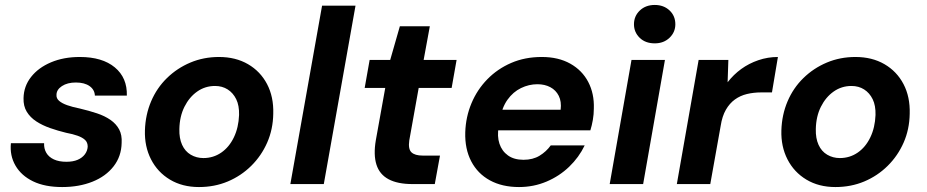

<svg xmlns="http://www.w3.org/2000/svg" viewBox="-20 -743 3740 775"><path d="M231 12Q161 12 113.5 -11Q66 -34 42.5 -74.5Q19 -115 24 -165H158Q157 -143 167 -126Q177 -109 197.5 -99.5Q218 -90 248 -90Q275 -90 293.5 -98Q312 -106 322.5 -120Q333 -134 334 -151Q334 -168 323.5 -178Q313 -188 293.5 -195Q274 -202 247 -207Q214 -215 182.5 -226Q151 -237 126.5 -253Q102 -269 88 -292Q74 -315 75 -347Q76 -395 105.5 -432.5Q135 -470 186 -491.5Q237 -513 302 -513Q393 -513 443.5 -471Q494 -429 492 -357H363Q362 -381 341.5 -395.5Q321 -410 286 -410Q252 -410 230 -395.5Q208 -381 208 -360Q207 -346 218.5 -336Q230 -326 251 -318.5Q272 -311 302 -305Q340 -296 371.5 -285.5Q403 -275 426 -259Q449 -243 461 -220.5Q473 -198 471 -166Q470 -112 438.5 -71.5Q407 -31 353 -9.5Q299 12 231 12Z M783 12Q716 12 666 -18Q616 -48 589.5 -100Q563 -152 565 -217Q567 -280 590 -334Q613 -388 654 -428Q695 -468 748.5 -490.5Q802 -513 864 -513Q931 -513 981 -484Q1031 -455 1058 -403.5Q1085 -352 1083 -284Q1082 -221 1058.5 -167.5Q1035 -114 994 -73.5Q953 -33 899.5 -10.5Q846 12 783 12ZM801 -105Q841 -105 873 -127Q905 -149 924 -188.5Q943 -228 945 -279Q946 -317 933.5 -342.5Q921 -368 899 -382Q877 -396 848 -396Q808 -396 776 -373.5Q744 -351 724.5 -312Q705 -273 704 -222Q703 -185 715 -158.5Q727 -132 750 -118.5Q773 -105 801 -105Z M1152 0 1280 -720H1415L1287 0Z M1645 0Q1585 0 1548.5 -19.5Q1512 -39 1499.5 -78.5Q1487 -118 1497 -177L1535 -388H1452L1472 -501H1555L1594 -637H1715L1690 -501H1823L1803 -388H1670L1632 -176Q1627 -141 1641 -128Q1655 -115 1686 -115H1756L1735 0Z M2075 12Q2007 12 1957.5 -15Q1908 -42 1882 -92Q1856 -142 1858 -209Q1860 -271 1883 -326Q1906 -381 1947 -423Q1988 -465 2043.5 -489Q2099 -513 2167 -513Q2234 -513 2282 -486Q2330 -459 2354.5 -412Q2379 -365 2377 -305Q2377 -282 2373 -259Q2369 -236 2363 -217H1954L1968 -300H2243Q2247 -333 2235.5 -356Q2224 -379 2201.5 -391Q2179 -403 2149 -403Q2115 -403 2083 -387.5Q2051 -372 2028.5 -340.5Q2006 -309 1998 -261L1993 -232Q1986 -193 1996 -163Q2006 -133 2030.5 -115.5Q2055 -98 2093 -98Q2131 -98 2158 -114.5Q2185 -131 2203 -156H2340Q2317 -108 2277.5 -70Q2238 -32 2186 -10Q2134 12 2075 12Z M2441 0 2529 -501H2664L2576 0ZM2623 -568Q2585 -568 2562 -590.5Q2539 -613 2539 -645Q2539 -678 2562.5 -700.5Q2586 -723 2623 -723Q2659 -723 2682.5 -701Q2706 -679 2706 -645Q2706 -613 2682.5 -590.5Q2659 -568 2623 -568Z M2712 0 2800 -501H2920L2917 -411Q2941 -442 2972 -464.5Q3003 -487 3041 -500Q3079 -513 3120 -513L3096 -370H3053Q3022 -370 2995 -363.5Q2968 -357 2946.5 -341.5Q2925 -326 2910 -300Q2895 -274 2889 -235L2847 0Z M3352 12Q3285 12 3235 -18Q3185 -48 3158.5 -100Q3132 -152 3134 -217Q3136 -280 3159 -334Q3182 -388 3223 -428Q3264 -468 3317.5 -490.5Q3371 -513 3433 -513Q3500 -513 3550 -484Q3600 -455 3627 -403.5Q3654 -352 3652 -284Q3651 -221 3627.5 -167.5Q3604 -114 3563 -73.5Q3522 -33 3468.5 -10.5Q3415 12 3352 12ZM3370 -105Q3410 -105 3442 -127Q3474 -149 3493 -188.5Q3512 -228 3514 -279Q3515 -317 3502.5 -342.5Q3490 -368 3468 -382Q3446 -396 3417 -396Q3377 -396 3345 -373.5Q3313 -351 3293.5 -312Q3274 -273 3273 -222Q3272 -185 3284 -158.5Q3296 -132 3319 -118.5Q3342 -105 3370 -105Z"/></svg>

Font: DM Sans 18pt
Style: Bold Italic
Weight: 700
Italic angle: -10°
Designer: Colophon Foundry, Jonny Pinhorn
Foundry: Colophon Foundry
Version: Version 4.004;gftools[0.9.30]